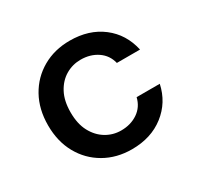

<svg xmlns="http://www.w3.org/2000/svg" viewBox="-118 -647 821 797"><g transform="rotate(-30 292.5 -248.0)"><path d="M302 12Q229 12 171.5 -21Q114 -54 81.5 -112.5Q49 -171 49 -248Q49 -325 81.5 -383.5Q114 -442 171.5 -475Q229 -508 302 -508Q394 -508 456.5 -460Q519 -412 537 -330H426Q416 -371 382 -394Q348 -417 302 -417Q263 -417 230 -397.5Q197 -378 177 -340.5Q157 -303 157 -248Q157 -193 177 -155.5Q197 -118 230 -98Q263 -78 302 -78Q348 -78 382 -101Q416 -124 426 -166H537Q520 -86 457 -37Q394 12 302 12Z"/></g></svg>

Font: Ultramarine Medium
Style: Regular
Weight: 500
Designer: Colophon Foundry, Jonny Pinhorn
Foundry: Colophon Foundry
Version: Version 1.200; ttfautohint (v1.8.3)